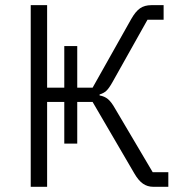

<svg xmlns="http://www.w3.org/2000/svg" viewBox="-20 -718 710 738"><path d="M98.1 0V-698.2H161.1V-380.9H227.1V-541H276.9V-380.9H335.9L483.9 -644Q501 -674.3 518.6 -686.3Q536.1 -698.2 562 -698.2H608.9V-642.1H546.9L412.1 -401.9Q398.9 -378.4 388.7 -368.9Q378.4 -359.4 362.8 -355V-351.1Q381.3 -348.1 394.8 -337.2Q408.2 -326.2 422.9 -299.8L566.9 -56.2H627V0H568.8Q546.9 0 529.5 -12Q512.2 -23.9 496.1 -51.8L335.9 -326.2H276.9V-166H227.1V-326.2H161.1V0Z"/></svg>

Font: Anuphan Light
Style: Regular
Weight: 300
Designer: Mike Abbink, Paul van der Laan, Pieter van Rosmalen, Mint Tantisuwanna
Foundry: Bold Monday; Cadson Demak
Version: Version 3.002;hotconv 1.0.109;makeotfexe 2.5.65596